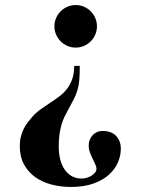

<svg xmlns="http://www.w3.org/2000/svg" viewBox="-20 -515 560 758"><path d="M362.8 -411.1Q362.8 -394 356.2 -378.7Q349.6 -363.3 338.1 -351.8Q326.7 -340.3 311.5 -333.7Q296.4 -327.1 278.8 -327.1Q261.7 -327.1 246.3 -333.7Q231 -340.3 219.5 -351.8Q208 -363.3 201.4 -378.7Q194.8 -394 194.8 -411.1Q194.8 -428.2 201.4 -443.6Q208 -459 219.5 -470.5Q231 -481.9 246.3 -488.5Q261.7 -495.1 278.8 -495.1Q296.4 -495.1 311.5 -488.5Q326.7 -481.9 338.1 -470.5Q349.6 -459 356.2 -443.6Q362.8 -428.2 362.8 -411.1ZM294.9 -254.9Q294.9 -220.2 293 -198.5Q291 -176.8 285.6 -158.7Q280.3 -140.6 271 -122.6Q261.7 -104.5 247.1 -78.1Q239.7 -64.9 233.4 -51.3Q227.1 -37.6 222.4 -21.2Q217.8 -4.9 214.8 15.4Q211.9 35.6 211.9 62Q211.9 121.6 236.3 155.8Q260.7 189.9 303.2 189.9Q312 189.9 322 187Q332 184.1 340.6 179Q349.1 173.8 355 166.7Q360.8 159.7 360.8 150.9Q360.8 143.6 356 133.3Q351.1 123 345.5 111.3Q339.8 99.6 335 86.7Q330.1 73.7 330.1 60.1Q330.1 48.3 334 37.8Q337.9 27.3 345.2 19.3Q352.5 11.2 362.5 6.6Q372.6 2 384.8 2Q420.4 2 438.7 22Q457 42 457 71.8Q457 99.1 445.6 126Q434.1 152.8 410.2 174.6Q386.2 196.3 348.9 209.7Q311.5 223.1 259.8 223.1Q220.2 223.1 183.6 213.6Q147 204.1 119.1 184.3Q91.3 164.6 74.7 134Q58.1 103.5 58.1 62Q58.1 41 62.5 24.2Q66.9 7.3 73.7 -6.6Q80.6 -20.5 89.6 -32Q98.6 -43.5 107.9 -54.2Q123 -71.3 141.4 -84.2Q159.7 -97.2 178 -109.1Q196.3 -121.1 213.4 -133.8Q230.5 -146.5 243.7 -163.1Q256.8 -179.7 264.9 -201.9Q272.9 -224.1 272.9 -254.9Z"/></svg>

Font: Tai Heritage Pro
Style: Bold
Weight: 700
Designer: Faah Baccam, Walt Agee, Victor Gaultney, Annie Olsen, Eric Hays
Foundry: SIL International
Version: Version 2.600